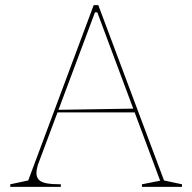

<svg xmlns="http://www.w3.org/2000/svg" viewBox="-20 -728 749 748"><path d="M20 0V-10L90 -25L345 -708H363L619 -25L689 -10V0H533V-10L604 -24L359 -680H350L134 -103Q128 -89 125 -76Q122 -63 122 -54Q122 -38 131 -28Q140 -18 161 -14Q182 -10 217 -10V0ZM195 -290V-300L511 -305V-290Z"/></svg>

Font: Kalnia Thin
Style: Regular
Weight: 250
Designer: Frida Medrano
Foundry: Frida Medrano
Version: Version 1.105